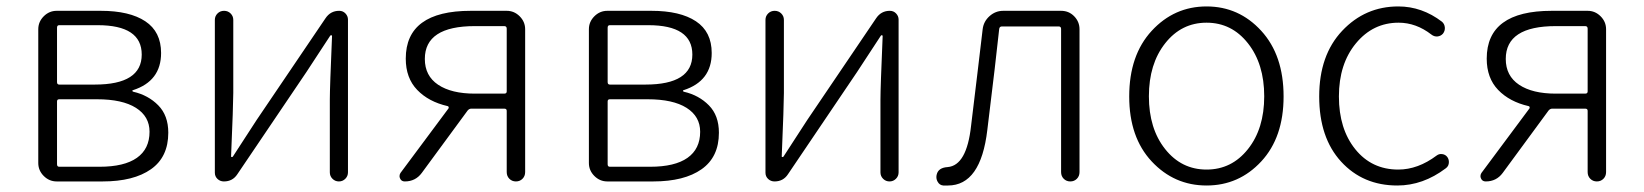

<svg xmlns="http://www.w3.org/2000/svg" viewBox="-20 -567 5139 600"><path d="M157.2 0Q133.8 0 116.7 -17.1Q99.6 -34.2 99.6 -57.6V-475.6Q99.6 -499 116.7 -516.1Q133.8 -533.2 157.2 -533.2H294.9Q384.8 -533.2 434.1 -500.5Q483.4 -467.8 483.4 -401.4Q483.4 -313.5 395.5 -285.2Q393.6 -285.2 393.6 -283.2Q393.6 -281.2 396.5 -280.3Q443.4 -269.5 474.6 -237.8Q505.9 -206.1 505.9 -152.3Q505.9 -76.2 451.7 -38.1Q397.5 0 300.8 0ZM158.2 -310.5Q158.2 -302.7 165 -302.7H276.4Q422.9 -302.7 422.9 -396.5Q422.9 -488.3 285.2 -488.3H165Q158.2 -488.3 158.2 -480.5ZM158.2 -53.7Q158.2 -45.9 165 -45.9H291Q368.2 -45.9 407.7 -73.7Q447.3 -101.6 447.3 -155.3Q447.3 -203.1 404.8 -230Q362.3 -256.8 283.2 -256.8H165Q158.2 -256.8 158.2 -250Z M679.7 0Q668 0 659.7 -7.8Q651.4 -15.6 651.4 -27.3V-504.9Q651.4 -516.6 659.7 -524.9Q668 -533.2 680.2 -533.2Q692.4 -533.2 700.7 -524.9Q709 -516.6 709 -504.9V-276.4Q709 -240.2 702.1 -78.1Q702.1 -76.2 704.6 -76.2Q707 -76.2 708 -78.1Q718.8 -94.7 745.1 -135.3Q771.5 -175.8 782.2 -192.4L997.1 -509.8Q1012.7 -533.2 1040 -533.2Q1051.8 -533.2 1059.6 -524.9Q1067.4 -516.6 1067.4 -505.9V-28.3Q1067.4 -16.6 1059.1 -8.3Q1050.8 0 1039.1 0Q1027.3 0 1019 -8.3Q1010.7 -16.6 1010.7 -28.3V-255.9Q1010.7 -293 1017.6 -454.1Q1017.6 -457 1015.1 -457Q1012.7 -457 1011.7 -455.1Q996.1 -431.6 937.5 -341.8L721.7 -22.5Q707 0 679.7 0Z M1555.7 -274.4Q1563.5 -274.4 1563.5 -281.2V-477.5Q1563.5 -485.4 1555.7 -485.4H1463.9Q1307.6 -485.4 1307.6 -382.8Q1307.6 -330.1 1349.1 -302.2Q1390.6 -274.4 1463.9 -274.4ZM1451.2 -533.2H1563.5Q1586.9 -533.2 1604 -516.1Q1621.1 -499 1621.1 -475.6V-29.3Q1621.1 -16.6 1612.8 -8.3Q1604.5 0 1592.3 0Q1580.1 0 1571.8 -8.3Q1563.5 -16.6 1563.5 -29.3V-220.7Q1563.5 -227.5 1555.7 -227.5H1453.1Q1446.3 -227.5 1441.4 -221.7L1297.9 -26.4Q1278.3 0 1245.1 0Q1234.4 0 1230.5 -8.8Q1228.5 -12.7 1228.5 -16.6Q1228.5 -21.5 1231.4 -26.4L1381.8 -228.5Q1382.8 -230.5 1381.8 -232.9Q1380.9 -235.4 1378.9 -235.4Q1319.3 -249 1283.7 -286.1Q1248 -323.2 1248 -383.8Q1248 -533.2 1451.2 -533.2Z M1877.9 0Q1854.5 0 1837.4 -17.1Q1820.3 -34.2 1820.3 -57.6V-475.6Q1820.3 -499 1837.4 -516.1Q1854.5 -533.2 1877.9 -533.2H2015.6Q2105.5 -533.2 2154.8 -500.5Q2204.1 -467.8 2204.1 -401.4Q2204.1 -313.5 2116.2 -285.2Q2114.3 -285.2 2114.3 -283.2Q2114.3 -281.2 2117.2 -280.3Q2164.1 -269.5 2195.3 -237.8Q2226.6 -206.1 2226.6 -152.3Q2226.6 -76.2 2172.4 -38.1Q2118.2 0 2021.5 0ZM1878.9 -310.5Q1878.9 -302.7 1885.7 -302.7H1997.1Q2143.6 -302.7 2143.6 -396.5Q2143.6 -488.3 2005.9 -488.3H1885.7Q1878.9 -488.3 1878.9 -480.5ZM1878.9 -53.7Q1878.9 -45.9 1885.7 -45.9H2011.7Q2088.9 -45.9 2128.4 -73.7Q2168 -101.6 2168 -155.3Q2168 -203.1 2125.5 -230Q2083 -256.8 2003.9 -256.8H1885.7Q1878.9 -256.8 1878.9 -250Z M2400.4 0Q2388.7 0 2380.4 -7.8Q2372.1 -15.6 2372.1 -27.3V-504.9Q2372.1 -516.6 2380.4 -524.9Q2388.7 -533.2 2400.9 -533.2Q2413.1 -533.2 2421.4 -524.9Q2429.7 -516.6 2429.7 -504.9V-276.4Q2429.7 -240.2 2422.9 -78.1Q2422.9 -76.2 2425.3 -76.2Q2427.7 -76.2 2428.7 -78.1Q2439.5 -94.7 2465.8 -135.3Q2492.2 -175.8 2502.9 -192.4L2717.8 -509.8Q2733.4 -533.2 2760.7 -533.2Q2772.5 -533.2 2780.3 -524.9Q2788.1 -516.6 2788.1 -505.9V-28.3Q2788.1 -16.6 2779.8 -8.3Q2771.5 0 2759.8 0Q2748 0 2739.7 -8.3Q2731.4 -16.6 2731.4 -28.3V-255.9Q2731.4 -293 2738.3 -454.1Q2738.3 -457 2735.8 -457Q2733.4 -457 2732.4 -455.1Q2716.8 -431.6 2658.2 -341.8L2442.4 -22.5Q2427.7 0 2400.4 0Z M2942.4 12.7Q2934.6 12.7 2927.7 12.7Q2916 11.7 2910.2 1Q2906.2 -5.9 2906.2 -13.7Q2906.2 -17.6 2907.2 -21.5Q2912.1 -43 2941.4 -44.9Q3001 -49.8 3014.6 -173.8Q3021.5 -231.4 3034.2 -335.9Q3046.9 -440.4 3050.8 -475.6Q3053.7 -500 3072.3 -516.6Q3090.8 -533.2 3115.2 -533.2H3295.9Q3320.3 -533.2 3336.9 -516.1Q3353.5 -499 3353.5 -475.6V-29.3Q3353.5 -16.6 3345.2 -8.3Q3336.9 0 3324.7 0Q3312.5 0 3304.2 -8.3Q3295.9 -16.6 3295.9 -29.3V-476.6Q3295.9 -484.4 3288.1 -484.4H3111.3Q3103.5 -484.4 3102.5 -476.6Q3092.8 -383.8 3065.4 -161.1Q3044.9 12.7 2942.4 12.7Z M3508.8 -265.6Q3508.8 -394.5 3579.1 -470.7Q3649.4 -546.9 3750.5 -546.9Q3851.6 -546.9 3921.4 -470.7Q3991.2 -394.5 3991.2 -265.6Q3991.2 -137.7 3921.4 -62.5Q3851.6 12.7 3750.5 12.7Q3649.4 12.7 3579.1 -62.5Q3508.8 -137.7 3508.8 -265.6ZM3621.1 -101.1Q3671.9 -37.1 3750.5 -37.1Q3829.1 -37.1 3879.9 -101.1Q3930.7 -165 3930.7 -266.1Q3930.7 -367.2 3879.9 -431.6Q3829.1 -496.1 3750.5 -496.1Q3671.9 -496.1 3621.1 -431.6Q3570.3 -367.2 3570.3 -266.1Q3570.3 -165 3621.1 -101.1Z M4346.7 12.7Q4239.3 12.7 4170.9 -62Q4102.5 -136.7 4102.5 -265.6Q4102.5 -394.5 4174.3 -470.7Q4246.1 -546.9 4349.6 -546.9Q4423.8 -546.9 4486.3 -499Q4494.1 -492.2 4495.1 -481.4Q4496.1 -470.7 4489.3 -461.9Q4482.4 -454.1 4472.2 -453.1Q4461.9 -452.1 4453.1 -459Q4405.3 -496.1 4350.6 -496.1Q4270.5 -496.1 4217.3 -431.6Q4164.1 -367.2 4164.1 -265.6Q4164.1 -164.1 4215.3 -100.6Q4266.6 -37.1 4349.6 -37.1Q4411.1 -37.1 4469.7 -81.1Q4477.5 -86.9 4487.3 -85.4Q4497.1 -84 4502.9 -76.2Q4507.8 -69.3 4507.8 -60.5Q4507.8 -47.9 4498 -41Q4426.8 12.7 4346.7 12.7Z M4933.6 -274.4Q4941.4 -274.4 4941.4 -281.2V-477.5Q4941.4 -485.4 4933.6 -485.4H4841.8Q4685.5 -485.4 4685.5 -382.8Q4685.5 -330.1 4727.1 -302.2Q4768.6 -274.4 4841.8 -274.4ZM4829.1 -533.2H4941.4Q4964.8 -533.2 4981.9 -516.1Q4999 -499 4999 -475.6V-29.3Q4999 -16.6 4990.7 -8.3Q4982.4 0 4970.2 0Q4958 0 4949.7 -8.3Q4941.4 -16.6 4941.4 -29.3V-220.7Q4941.4 -227.5 4933.6 -227.5H4831.1Q4824.2 -227.5 4819.3 -221.7L4675.8 -26.4Q4656.2 0 4623 0Q4612.3 0 4608.4 -8.8Q4606.4 -12.7 4606.4 -16.6Q4606.4 -21.5 4609.4 -26.4L4759.8 -228.5Q4760.7 -230.5 4759.8 -232.9Q4758.8 -235.4 4756.8 -235.4Q4697.3 -249 4661.6 -286.1Q4626 -323.2 4626 -383.8Q4626 -533.2 4829.1 -533.2Z"/></svg>

Font: irohamaru Light
Style: Regular
Weight: 200
Designer: [Source Han Sans]
Ryoko NISHIZUKA  (kana & ideographs); Paul D. Hunt (Latin, Greek & Cyrillic); Wenlong ZHANG  (bopomofo
Version: Version 1.01